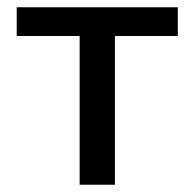

<svg xmlns="http://www.w3.org/2000/svg" viewBox="-20 -508 534 528"><path d="M469 -409H296V0H199V-409H26V-488H469Z"/></svg>

Font: Exo 2.0 Medium
Style: Regular
Weight: 500
Designer: Natanael Gama
Version: Version 1.001;PS 001.001;hotconv 1.0.70;makeotf.lib2.5.58329